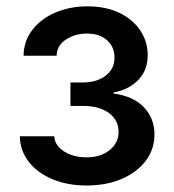

<svg xmlns="http://www.w3.org/2000/svg" viewBox="-20 -569 540 596"><path d="M248.5 6.8Q189.5 6.8 142.8 -12.7Q96.2 -32.2 69.3 -66.7Q42.5 -101.1 41.5 -146H148.4Q149.9 -117.7 178.7 -99.1Q207.5 -80.6 248 -80.6Q292.5 -80.6 320.3 -103Q348.1 -125.5 348.1 -159.7Q348.1 -195.8 318.4 -218Q288.6 -240.2 237.3 -240.2H198.7V-313H237.3Q280.3 -313 307.9 -334Q335.4 -355 335.4 -390.1Q335.4 -423.3 312.3 -444.1Q289.1 -464.8 250.5 -464.8Q212.4 -464.8 184.3 -446Q156.2 -427.2 155.8 -396H53.2Q53.7 -441.4 80.1 -475.8Q106.4 -510.3 151.4 -529.8Q196.3 -549.3 251.5 -549.3Q308.6 -549.3 350.6 -529.1Q392.6 -508.8 415.5 -474.4Q438.5 -439.9 438.5 -397.9Q438.5 -350.1 408.2 -319.8Q377.9 -289.6 332.5 -282.2V-278.8Q395 -270 427.2 -235.6Q459.5 -201.2 459.5 -151.4Q459.5 -105.5 432.4 -69.8Q405.3 -34.2 357.9 -13.7Q310.5 6.8 248.5 6.8Z"/></svg>

Font: Inter 16pt Medium
Style: Regular
Weight: 500
Version: Version 4.001;git-66647c0bb